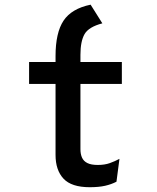

<svg xmlns="http://www.w3.org/2000/svg" viewBox="-20 -770 656 802"><path d="M355 12Q278.5 12 245.2 -23.8Q212 -59.5 212 -123V-419.5H101.5V-511H212V-535.5Q212 -633.5 245.5 -683.8Q279 -734 358.5 -750.5L407.5 -672.5Q350.5 -657.5 333.2 -627.5Q316 -597.5 316 -541V-511H489V-419.5H316V-147Q316 -126.5 322.5 -111.8Q329 -97 344.8 -89Q360.5 -81 388.5 -81Q417.5 -81 439 -88.8Q460.5 -96.5 479 -106.5L466.5 -11Q445.5 0 419 6Q392.5 12 355 12Z"/></svg>

Font: Overpass Mono Light SemiBold
Style: Regular
Weight: 600
Monospace: yes
Version: Version 4.000